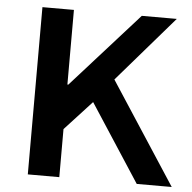

<svg xmlns="http://www.w3.org/2000/svg" viewBox="-52 -769 821 820"><g transform="rotate(5 359.0 -358.5)"><path d="M97 -717H232V-397H236L523 -717H673L430 -436L714 0H564L348 -332L232 -206V0H97Z"/></g></svg>

Font: Nebula Sans Semibold
Style: Regular
Weight: 600
Designer: Paul D. Hunt for Adobe (as Source Sans)
Foundry: Nebula Entertainment & Broadcasting LLC
Version: Version 1.010